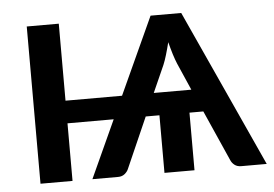

<svg xmlns="http://www.w3.org/2000/svg" viewBox="-42 -566 886 621"><g transform="rotate(-5 400.5 -255.0)"><path d="M319.5 -187 234 0H317.5C326.2 0 333.4 -2.4 339.2 -7.2C345.1 -12.1 349.2 -17.5 351.5 -23.5L423.5 -187H468V0H565.5V-187H610.5L683 -23.5C685.7 -16.8 689.8 -11.2 695.5 -6.8C701.2 -2.2 708.5 0 717.5 0H800L567 -510.5H467.5L353 -260.5H169.5V-510.5H65.5V0H169.5V-187ZM456 -260.5 495 -348C498.7 -356.7 502.3 -367.2 506 -379.5C509.7 -391.8 513.3 -405.3 517 -420C520.7 -405.7 524.4 -392.3 528.2 -380C532.1 -367.7 535.8 -357.2 539.5 -348.5L578 -260.5Z"/></g></svg>

Font: Lato Semibold
Style: Regular
Weight: 600
Designer: Lukasz Dziedzic
Foundry: tyPoland Lukasz Dziedzic
Version: Version 2.006; 2014-01-15